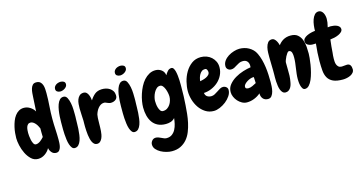

<svg xmlns="http://www.w3.org/2000/svg" viewBox="-102 -1263 3874 2046"><g transform="rotate(-15 1834.5 -240.0)"><path d="M450.2 -642.6Q450.2 -571.3 444.8 -501Q439.5 -430.7 439.5 -359.4Q439.5 -301.8 442.9 -245.1Q446.3 -188.5 446.3 -130.9Q446.3 -115.2 445.3 -93.3Q444.3 -71.3 439 -50.8Q433.6 -30.3 421.4 -15.6Q409.2 -1 386.7 -1Q357.4 -1 338.4 -22.9Q319.3 -44.9 314.5 -72.3Q295.9 -37.1 260.7 -12.7Q225.6 11.7 184.6 11.7Q140.6 11.7 108.9 -18.6Q77.1 -48.8 56.2 -91.8Q35.2 -134.8 24.9 -181.6Q14.6 -228.5 14.6 -262.7Q14.6 -287.1 17.6 -318.4Q20.5 -349.6 27.8 -381.8Q35.2 -414.1 46.9 -444.8Q58.6 -475.6 76.7 -500Q94.7 -524.4 119.6 -539.1Q144.5 -553.7 176.8 -553.7Q211.9 -553.7 244.1 -533.2Q276.4 -512.7 293 -482.4L301.8 -637.7Q302.7 -656.2 304.7 -681.2Q306.6 -706.1 313 -728.5Q319.3 -751 333 -766.6Q346.7 -782.2 373 -782.2Q401.4 -782.2 417 -768.6Q432.6 -754.9 439.9 -733.9Q447.3 -712.9 448.7 -688.5Q450.2 -664.1 450.2 -642.6ZM291 -209Q291 -231.4 290 -252.9Q289.1 -274.4 290 -296.9Q284.2 -309.6 276.4 -324.7Q268.6 -339.8 257.3 -353Q246.1 -366.2 232.4 -375Q218.8 -383.8 203.1 -383.8Q185.5 -383.8 174.8 -373Q164.1 -362.3 159.2 -347.2Q154.3 -332 152.8 -314.5Q151.4 -296.9 151.4 -284.2Q151.4 -272.5 153.3 -249.5Q155.3 -226.6 160.6 -203.1Q166 -179.7 175.8 -162.1Q185.5 -144.5 202.1 -144.5Q214.8 -144.5 227.5 -149.9Q240.2 -155.3 251.5 -163.6Q262.7 -171.9 272.9 -182.1Q283.2 -192.4 291 -201.2Z M675.8 -681.6Q675.8 -668 668.5 -657.2Q661.1 -646.5 649.4 -638.2Q637.7 -629.9 624 -625.5Q610.4 -621.1 598.6 -621.1Q579.1 -621.1 564.5 -630.9Q549.8 -640.6 549.8 -661.1Q549.8 -675.8 557.1 -687Q564.5 -698.2 575.2 -705.6Q585.9 -712.9 599.6 -716.8Q613.3 -720.7 626 -720.7Q644.5 -720.7 660.2 -711.9Q675.8 -703.1 675.8 -681.6ZM683.6 -349.6Q683.6 -335.9 683.6 -320.8Q683.6 -305.7 682.6 -292Q681.6 -275.4 681.6 -247.6Q681.6 -219.7 679.7 -187.5Q677.7 -155.3 673.3 -122.1Q668.9 -88.9 659.2 -61.5Q649.4 -34.2 633.3 -17.1Q617.2 0 592.8 1Q574.2 2 561.5 -13.7Q548.8 -29.3 540.5 -54.2Q532.2 -79.1 528.3 -109.9Q524.4 -140.6 522.5 -169.4Q520.5 -198.2 520.5 -222.7Q520.5 -247.1 520.5 -258.8Q520.5 -274.4 520.5 -303.2Q520.5 -332 522.5 -365.2Q524.4 -398.4 529.8 -432.6Q535.2 -466.8 545.4 -495.1Q555.7 -523.4 572.3 -541Q588.9 -558.6 614.3 -558.6Q640.6 -558.6 654.3 -532.2Q668 -505.9 674.8 -470.7Q681.6 -435.5 682.6 -400.9Q683.6 -366.2 683.6 -349.6Z M1091.8 -365.2Q1078.1 -364.3 1068.4 -367.7Q1058.6 -371.1 1048.8 -375Q1040 -378.9 1031.2 -382.3Q1022.5 -385.7 1011.7 -384.8Q992.2 -383.8 977.1 -374Q961.9 -364.3 949.7 -349.6Q937.5 -335 928.7 -316.9Q919.9 -298.8 915 -281.2Q912.1 -269.5 910.6 -245.6Q909.2 -221.7 909.2 -194.3Q908.2 -166 908.2 -140.6Q908.2 -115.2 906.2 -100.6Q905.3 -85 901.4 -64Q897.5 -43 889.2 -24.4Q880.9 -5.9 867.2 6.8Q853.5 19.5 832 19.5Q815.4 19.5 803.2 9.8Q791 0 782.7 -16.1Q774.4 -32.2 769 -53.7Q763.7 -75.2 760.7 -97.7Q757.8 -121.1 756.3 -144.5Q754.9 -168 754.4 -189Q753.9 -210 754.4 -227.5Q754.9 -245.1 754.9 -255.9Q753.9 -290 751.5 -324.7Q749 -359.4 749 -393.6Q749 -415 751 -441.4Q752.9 -467.8 761.7 -490.7Q770.5 -513.7 787.6 -529.3Q804.7 -544.9 835 -544.9Q851.6 -544.9 863.3 -534.2Q875 -523.4 882.3 -507.8Q889.6 -492.2 893.6 -474.6Q897.5 -457 898.4 -442.4Q921.9 -480.5 951.2 -504.4Q980.5 -528.3 1027.3 -530.3Q1050.8 -531.2 1073.7 -525.9Q1096.7 -520.5 1115.7 -508.3Q1134.8 -496.1 1147 -476.6Q1159.2 -457 1160.2 -430.7Q1162.1 -399.4 1141.6 -382.8Q1121.1 -366.2 1091.8 -365.2Z M1335.9 -681.6Q1335.9 -668 1328.6 -657.2Q1321.3 -646.5 1309.6 -638.2Q1297.9 -629.9 1284.2 -625.5Q1270.5 -621.1 1258.8 -621.1Q1239.3 -621.1 1224.6 -630.9Q1210 -640.6 1210 -661.1Q1210 -675.8 1217.3 -687Q1224.6 -698.2 1235.4 -705.6Q1246.1 -712.9 1259.8 -716.8Q1273.4 -720.7 1286.1 -720.7Q1304.7 -720.7 1320.3 -711.9Q1335.9 -703.1 1335.9 -681.6ZM1343.8 -349.6Q1343.8 -335.9 1343.8 -320.8Q1343.8 -305.7 1342.8 -292Q1341.8 -275.4 1341.8 -247.6Q1341.8 -219.7 1339.8 -187.5Q1337.9 -155.3 1333.5 -122.1Q1329.1 -88.9 1319.3 -61.5Q1309.6 -34.2 1293.5 -17.1Q1277.3 0 1252.9 1Q1234.4 2 1221.7 -13.7Q1209 -29.3 1200.7 -54.2Q1192.4 -79.1 1188.5 -109.9Q1184.6 -140.6 1182.6 -169.4Q1180.7 -198.2 1180.7 -222.7Q1180.7 -247.1 1180.7 -258.8Q1180.7 -274.4 1180.7 -303.2Q1180.7 -332 1182.6 -365.2Q1184.6 -398.4 1189.9 -432.6Q1195.3 -466.8 1205.6 -495.1Q1215.8 -523.4 1232.4 -541Q1249 -558.6 1274.4 -558.6Q1300.8 -558.6 1314.5 -532.2Q1328.1 -505.9 1335 -470.7Q1341.8 -435.5 1342.8 -400.9Q1343.8 -366.2 1343.8 -349.6Z M1855.5 -333Q1855.5 -283.2 1854 -233.4Q1852.5 -183.6 1848.6 -133.8Q1845.7 -90.8 1840.8 -42Q1835.9 6.8 1825.2 55.2Q1814.5 103.5 1796.9 147.9Q1779.3 192.4 1750.5 226.6Q1721.7 260.7 1680.7 281.2Q1639.6 301.8 1583 301.8Q1556.6 301.8 1523.9 293.5Q1491.2 285.2 1462.4 269.5Q1433.6 253.9 1413.6 231Q1393.6 208 1393.6 177.7Q1393.6 155.3 1409.7 136.2Q1425.8 117.2 1451.2 117.2Q1466.8 117.2 1481 122.6Q1495.1 127.9 1509.3 134.8Q1523.4 141.6 1536.6 147Q1549.8 152.3 1563.5 152.3Q1599.6 152.3 1624 134.3Q1648.4 116.2 1663.1 88.4Q1677.7 60.5 1685.1 27.8Q1692.4 -4.9 1695.3 -34.2Q1675.8 -11.7 1649.9 -3.4Q1624 4.9 1595.7 4.9Q1543.9 4.9 1507.8 -13.2Q1471.7 -31.2 1449.2 -63Q1426.8 -94.7 1416 -136.7Q1405.3 -178.7 1405.3 -227.5Q1405.3 -257.8 1411.6 -295.9Q1418 -334 1430.7 -373Q1443.4 -412.1 1462.4 -449.2Q1481.4 -486.3 1506.8 -514.6Q1532.2 -543 1564 -560.5Q1595.7 -578.1 1633.8 -578.1Q1670.9 -578.1 1699.7 -556.6Q1728.5 -535.2 1733.4 -496.1Q1744.1 -516.6 1761.7 -536.6Q1779.3 -556.6 1804.7 -556.6Q1818.4 -556.6 1827.6 -543Q1836.9 -529.3 1842.3 -507.3Q1847.7 -485.4 1850.6 -459.5Q1853.5 -433.6 1854.5 -408.7Q1855.5 -383.8 1855.5 -363.3Q1855.5 -342.8 1855.5 -333ZM1707 -269.5Q1707 -284.2 1702.6 -307.6Q1698.2 -331.1 1689.9 -352.5Q1681.6 -374 1668.9 -389.6Q1656.2 -405.3 1638.7 -405.3Q1616.2 -405.3 1599.1 -389.6Q1582 -374 1570.3 -352.1Q1558.6 -330.1 1552.2 -305.2Q1545.9 -280.3 1545.9 -262.7Q1545.9 -250 1547.9 -228.5Q1549.8 -207 1556.2 -186.5Q1562.5 -166 1573.2 -151.4Q1584 -136.7 1601.6 -136.7Q1627.9 -136.7 1647.5 -149.4Q1667 -162.1 1680.2 -181.6Q1693.4 -201.2 1700.2 -224.6Q1707 -248 1707 -269.5Z M2334 -173.8Q2334 -140.6 2313 -108.9Q2292 -77.1 2260.3 -52.2Q2228.5 -27.3 2192.4 -12.2Q2156.2 2.9 2126 2.9Q2074.2 2.9 2033.7 -22.9Q1993.2 -48.8 1965.8 -88.9Q1938.5 -128.9 1924.3 -177.2Q1910.2 -225.6 1910.2 -271.5Q1910.2 -320.3 1923.8 -376Q1937.5 -431.6 1965.3 -478.5Q1993.2 -525.4 2035.6 -556.6Q2078.1 -587.9 2136.7 -587.9Q2169.9 -587.9 2200.2 -576.7Q2230.5 -565.4 2252.9 -544.9Q2275.4 -524.4 2289.1 -496.1Q2302.7 -467.8 2302.7 -432.6Q2302.7 -386.7 2283.2 -346.7Q2263.7 -306.6 2231.4 -277.3Q2199.2 -248 2157.2 -230Q2115.2 -211.9 2071.3 -210Q2075.2 -181.6 2094.2 -168.9Q2113.3 -156.2 2139.6 -156.2Q2159.2 -156.2 2177.7 -166Q2196.3 -175.8 2213.9 -188Q2231.4 -200.2 2248.5 -210Q2265.6 -219.7 2283.2 -219.7Q2302.7 -219.7 2318.4 -207Q2334 -194.3 2334 -173.8ZM2175.8 -413.1Q2175.8 -425.8 2168.9 -439.5Q2162.1 -453.1 2147.5 -453.1Q2126 -453.1 2111.3 -441.9Q2096.7 -430.7 2086.9 -413.6Q2077.1 -396.5 2071.8 -377Q2066.4 -357.4 2065.4 -340.8Q2079.1 -343.8 2098.1 -348.6Q2117.2 -353.5 2134.3 -361.8Q2151.4 -370.1 2163.6 -382.8Q2175.8 -395.5 2175.8 -413.1Z M2788.1 -137.7Q2788.1 -120.1 2786.6 -91.8Q2785.2 -63.5 2778.3 -36.6Q2771.5 -9.8 2756.8 9.8Q2742.2 29.3 2715.8 29.3Q2679.7 29.3 2660.2 5.9Q2640.6 -17.6 2641.6 -52.7Q2610.4 -25.4 2570.8 -9.8Q2531.2 5.9 2490.2 5.9Q2461.9 5.9 2436.5 -7.8Q2411.1 -21.5 2391.6 -43Q2372.1 -64.5 2360.4 -91.3Q2348.6 -118.2 2348.6 -144.5Q2348.6 -191.4 2377.4 -226.6Q2406.2 -261.7 2448.2 -286.6Q2490.2 -311.5 2537.6 -326.2Q2585 -340.8 2622.1 -345.7Q2622.1 -350.6 2622.6 -354.5Q2623 -358.4 2623 -363.3Q2623 -393.6 2606.4 -412.1Q2589.8 -430.7 2559.6 -430.7Q2535.2 -430.7 2517.6 -422.4Q2500 -414.1 2484.4 -403.8Q2468.8 -393.6 2453.1 -385.3Q2437.5 -377 2418 -377Q2396.5 -377 2381.3 -390.6Q2366.2 -404.3 2366.2 -425.8Q2366.2 -458 2385.3 -484.4Q2404.3 -510.7 2433.1 -528.8Q2461.9 -546.9 2495.6 -557.1Q2529.3 -567.4 2557.6 -567.4Q2584 -567.4 2610.4 -561Q2636.7 -554.7 2660.2 -541.5Q2683.6 -528.3 2702.6 -509.3Q2721.7 -490.2 2733.4 -464.8Q2751 -428.7 2761.7 -388.2Q2772.5 -347.7 2778.3 -305.2Q2784.2 -262.7 2786.1 -220.2Q2788.1 -177.7 2788.1 -137.7ZM2631.8 -168.9 2628.9 -235.4Q2627 -235.4 2625 -235.8Q2623 -236.3 2621.1 -236.3Q2608.4 -236.3 2589.4 -230Q2570.3 -223.6 2552.7 -212.4Q2535.2 -201.2 2522.9 -187.5Q2510.7 -173.8 2510.7 -159.2Q2510.7 -145.5 2520.5 -140.6Q2530.3 -135.7 2543 -135.7Q2564.5 -135.7 2588.9 -147Q2613.3 -158.2 2631.8 -168.9Z M3124 27.3Q3107.4 27.3 3097.7 12.2Q3087.9 -2.9 3083 -22.5Q3078.1 -42 3076.7 -62Q3075.2 -82 3075.2 -92.8Q3075.2 -122.1 3078.6 -151.4Q3082 -180.7 3086.4 -210Q3090.8 -239.3 3094.2 -268.6Q3097.7 -297.9 3097.7 -327.1Q3097.7 -338.9 3096.7 -352.5Q3095.7 -366.2 3092.3 -378.4Q3088.9 -390.6 3081.1 -398.4Q3073.2 -406.2 3060.5 -406.2Q3051.8 -406.2 3041 -392.1Q3030.3 -377.9 3021 -359.9Q3011.7 -341.8 3005.4 -323.7Q2999 -305.7 2999 -296.9Q2999 -275.4 2999.5 -253.4Q3000 -231.4 3000 -209V-152.3Q2999 -134.8 2997.1 -116.2Q2995.1 -97.7 2991.2 -80.1Q2988.3 -62.5 2982.4 -46.4Q2976.6 -30.3 2967.3 -18.1Q2958 -5.9 2945.3 2Q2932.6 9.8 2915 9.8Q2895.5 9.8 2882.8 -2.9Q2870.1 -15.6 2862.3 -35.6Q2854.5 -55.7 2851.1 -80.6Q2847.7 -105.5 2846.2 -129.4Q2844.7 -153.3 2845.2 -173.3Q2845.7 -193.4 2845.7 -205.1V-251Q2845.7 -288.1 2844.2 -324.2Q2842.8 -360.4 2842.8 -396.5Q2842.8 -416 2843.3 -446.3Q2843.8 -476.6 2850.6 -505.4Q2857.4 -534.2 2873 -554.7Q2888.7 -575.2 2918.9 -575.2Q2932.6 -575.2 2943.4 -566.4Q2954.1 -557.6 2962.4 -544.9Q2970.7 -532.2 2976.1 -517.6Q2981.4 -502.9 2984.4 -492.2Q2994.1 -505.9 3007.3 -518.6Q3020.5 -531.2 3037.1 -541Q3053.7 -550.8 3074.2 -556.6Q3094.7 -562.5 3121.1 -562.5Q3170.9 -562.5 3198.7 -538.6Q3226.6 -514.6 3239.7 -479Q3252.9 -443.4 3255.9 -402.3Q3258.8 -361.3 3258.8 -328.1Q3258.8 -311.5 3255.9 -278.8Q3252.9 -246.1 3246.6 -206.5Q3240.2 -167 3229.5 -125.5Q3218.8 -84 3204.1 -49.8Q3189.5 -15.6 3169.4 5.9Q3149.4 27.3 3124 27.3Z M3541 35.2Q3471.7 35.2 3433.1 17.1Q3394.5 -1 3375.5 -34.2Q3356.4 -67.4 3352.5 -114.3Q3348.6 -161.1 3348.6 -218.8Q3348.6 -264.6 3351.6 -311Q3354.5 -357.4 3360.4 -410.2Q3346.7 -410.2 3338.9 -409.7Q3331.1 -409.2 3326.2 -409.2Q3294.9 -409.2 3272 -422.9Q3249 -436.5 3249 -464.8Q3249 -482.4 3262.2 -496.1Q3275.4 -509.8 3295.9 -519.5Q3316.4 -529.3 3340.3 -535.2Q3364.3 -541 3385.7 -543Q3385.7 -570.3 3389.6 -603.5Q3393.6 -636.7 3403.8 -665.5Q3414.1 -694.3 3431.6 -713.9Q3449.2 -733.4 3476.6 -733.4Q3492.2 -733.4 3504.4 -724.1Q3516.6 -714.8 3524.4 -700.7Q3532.2 -686.5 3536.1 -668.9Q3540 -651.4 3540 -634.8Q3540 -615.2 3537.1 -594.7Q3534.2 -574.2 3526.4 -543.9Q3543 -545.9 3548.8 -546.4Q3554.7 -546.9 3559.6 -546.9Q3576.2 -546.9 3594.2 -543.9Q3612.3 -541 3627.4 -534.2Q3642.6 -527.3 3652.3 -516.1Q3662.1 -504.9 3662.1 -489.3Q3662.1 -471.7 3647.9 -458Q3633.8 -444.3 3612.3 -434.6Q3590.8 -424.8 3566.4 -419.4Q3542 -414.1 3520.5 -412.1Q3514.6 -372.1 3512.2 -338.4Q3509.8 -304.7 3506.8 -270.5Q3504.9 -253.9 3503.4 -236.8Q3502 -219.7 3502 -202.1Q3502 -189.5 3502.9 -172.4Q3503.9 -155.3 3509.8 -139.6Q3515.6 -124 3528.3 -112.8Q3541 -101.6 3563.5 -101.6Q3577.1 -101.6 3591.8 -104Q3606.4 -106.4 3621.1 -106.4Q3646.5 -106.4 3657.7 -88.9Q3668.9 -71.3 3668.9 -43.9Q3668.9 -23.4 3656.7 -8.3Q3644.5 6.8 3626 16.1Q3607.4 25.4 3584.5 30.3Q3561.5 35.2 3541 35.2Z"/></g></svg>

Font: Chewy
Style: Regular
Weight: 400
Designer: Squid
Foundry: Font Diner, Inc DBA Sideshow
Version: Version 1.000